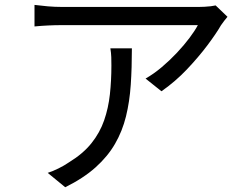

<svg xmlns="http://www.w3.org/2000/svg" viewBox="-20 -746 1040 803"><path d="M931.4 -675.8Q925.5 -669 917.6 -658.8Q909.7 -648.5 904.1 -640.2Q884.6 -606.1 847.3 -556.4Q810 -506.8 761.3 -455.4Q712.5 -404.1 655.3 -364.3L588.8 -417.4Q623.5 -437.2 657.2 -465.7Q690.8 -494.2 720.4 -525.8Q750 -557.3 772.6 -587.5Q795.2 -617.6 807.5 -640.9Q792.5 -640.9 757 -640.9Q721.4 -640.9 672.9 -640.9Q624.4 -640.9 569.2 -640.9Q514.1 -640.9 459.8 -640.9Q405.6 -640.9 358.9 -640.9Q312.2 -640.9 280.1 -640.9Q248 -640.9 237.9 -640.9Q209.8 -640.9 181.6 -639.5Q153.5 -638.2 124.3 -635.4V-725.5Q150.4 -722.1 180.1 -719.5Q209.8 -717 237.9 -717Q248 -717 281 -717Q314 -717 361.7 -717Q409.3 -717 464.9 -717Q520.5 -717 576.2 -717Q631.9 -717 681 -717Q730 -717 764.7 -717Q799.3 -717 812.4 -717Q822.1 -717 835.4 -717.7Q848.7 -718.4 861.8 -719.9Q874.8 -721.5 881.8 -723.3ZM531.6 -544Q531.6 -463.1 526.9 -392Q522.1 -321 506.9 -259.1Q491.6 -197.2 461.1 -144.5Q430.6 -91.7 379.9 -46.2Q329.2 -0.7 252.8 37.1L179.5 -23Q200 -29.6 224.2 -41.4Q248.4 -53.3 269.1 -67.5Q327.5 -103.2 362.6 -147.2Q397.6 -191.1 415.5 -242.5Q433.3 -293.8 439.6 -351.5Q445.9 -409.3 445.9 -471.5Q445.9 -489.6 445.4 -507Q444.8 -524.4 441.6 -544Z"/></svg>

Font: Noto Sans TC
Style: Regular
Weight: 100
Designer: Ryoko NISHIZUKA 西塚涼子 (kana, bopomofo & ideographs); Paul D. Hunt (Latin, Greek & Cyrillic); Sandoll Communications 산돌커뮤니
Foundry: Adobe
Version: Version 2.004;hotconv 1.0.118;makeotfexe 2.5.65603